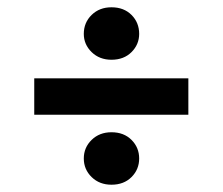

<svg xmlns="http://www.w3.org/2000/svg" viewBox="-20 -555 611 527"><path d="M74 -240V-340H497V-240ZM286 -48Q253 -48 231.5 -69Q210 -90 210 -120Q210 -150 231.5 -171Q253 -192 286 -192Q320 -192 341 -171Q362 -150 362 -120Q362 -90 341 -69Q320 -48 286 -48ZM286 -391Q253 -391 231.5 -412Q210 -433 210 -462Q210 -493 231.5 -514Q253 -535 286 -535Q320 -535 341 -514Q362 -493 362 -462Q362 -433 341 -412Q320 -391 286 -391Z"/></svg>

Font: DM Sans 24pt SemiBold
Style: Regular
Weight: 600
Designer: Colophon Foundry, Jonny Pinhorn
Foundry: Colophon Foundry
Version: Version 4.004;gftools[0.9.30]